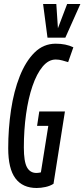

<svg xmlns="http://www.w3.org/2000/svg" viewBox="-20 -928 421 958"><path d="M163 10Q93 10 57 -38Q21 -86 21 -188Q21 -286 35 -379.5Q49 -473 78.5 -547.5Q108 -622 152.5 -666Q197 -710 258 -710Q309 -710 346 -692L320 -618Q306 -622 290.5 -626.5Q275 -631 258 -631Q222 -631 192.5 -595.5Q163 -560 142 -498.5Q121 -437 110 -358Q99 -279 99 -192Q99 -122 114.5 -93.5Q130 -65 162 -65Q168 -65 174 -66Q180 -67 184 -68L221 -300H165L176 -372H304L247 -11Q230 0 207 5Q184 10 163 10ZM381 -908 306 -740H217L195 -908H261L269 -787L315 -908Z"/></svg>

Font: Georama Extra Condensed Medium
Style: Italic
Weight: 500
Width: 2
Italic angle: -9°
Designer: Jean-Baptiste Levee
Foundry: Production Type
Version: Version 1.000